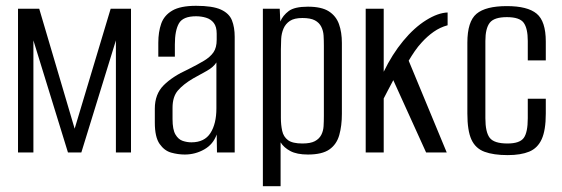

<svg xmlns="http://www.w3.org/2000/svg" viewBox="-20 -525 1935 661"><path d="M42 0V-495H115L237 -82L361 -495H431V0H379V-386L260 0H214L95 -386V0Z M616 7Q593 7 569.5 0.5Q546 -6 529.5 -29.5Q513 -53 513 -103V-151Q513 -201 543.5 -231.5Q574 -262 627 -286Q661 -303 682.5 -316Q704 -329 715 -345Q726 -361 726 -388V-409Q726 -433 716 -446Q706 -459 689.5 -464Q673 -469 655 -469Q610 -469 596 -444.5Q582 -420 582 -372V-330H525V-378Q525 -415 535 -443.5Q545 -472 573 -488.5Q601 -505 655 -505Q712 -505 740.5 -492Q769 -479 778.5 -455Q788 -431 788 -398V0H727L726 -62Q714 -28 683 -10.5Q652 7 616 7ZM639 -35Q684 -35 704.5 -67Q725 -99 725 -152V-310Q715 -294 692 -281Q669 -268 645 -255Q611 -235 592.5 -213.5Q574 -192 574 -154V-115Q574 -79 584 -62Q594 -45 609 -40Q624 -35 639 -35Z M885 116V-495H943L945 -451Q954 -472 974 -487Q994 -502 1040 -502Q1087 -502 1112 -486Q1137 -470 1147 -442Q1157 -414 1157 -377V-133Q1157 -92 1148 -60Q1139 -28 1114 -10.5Q1089 7 1040 7Q1002 7 979.5 -5Q957 -17 946 -35V116ZM1021 -31Q1049 -31 1064 -39Q1079 -47 1086 -60.5Q1093 -74 1094 -90.5Q1095 -107 1095 -126V-367Q1095 -386 1094 -402.5Q1093 -419 1086 -433Q1079 -447 1064 -455Q1049 -463 1021 -463Q993 -463 978 -453Q963 -443 956 -426.5Q949 -410 948 -391Q947 -372 947 -355V-119Q947 -95 951.5 -74.5Q956 -54 971.5 -42.5Q987 -31 1021 -31Z M1239 0V-495H1301V-278Q1330 -338 1368 -384Q1406 -430 1447 -455.5Q1488 -481 1521 -482V-438Q1495 -431 1473 -415.5Q1451 -400 1432 -379Q1419 -365 1408 -349Q1397 -333 1387 -316L1518 0H1447L1334 -249Q1325 -233 1315.5 -214Q1306 -195 1301 -186V0Z M1728 9Q1679 9 1648 -2.5Q1617 -14 1603 -44.5Q1589 -75 1589 -134V-378Q1589 -451 1620.5 -477.5Q1652 -504 1725 -504Q1796 -504 1827.5 -478Q1859 -452 1859 -382V-317H1797V-384Q1797 -427 1783 -446.5Q1769 -466 1725 -466Q1681 -466 1666 -446.5Q1651 -427 1651 -384V-118Q1651 -70 1666 -50.5Q1681 -31 1727 -31Q1769 -31 1783 -50Q1797 -69 1797 -118V-185H1859V-134Q1859 -77 1845 -46Q1831 -15 1802 -3Q1773 9 1728 9Z"/></svg>

Font: Alumni Sans
Style: Regular
Weight: 400
Designer: Robert E. Leuschke
Foundry: Robert E. Leuschke
Version: Version 1.018